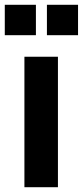

<svg xmlns="http://www.w3.org/2000/svg" viewBox="-28 -782 346 802"><path d="M-8 -635H122V-762H-8ZM168 -635H298V-762H168ZM74 0H214V-545H74Z"/></svg>

Font: Kathrein 75 Bold
Style: Regular
Weight: 700
Designer: Lazydogs Typefoundry, based on Open Sans by Ascender Corporation
Foundry: Lazydogs Typefoundry
Version: Version 1.003;PS 001.003;hotconv 1.0.88;makeotf.lib2.5.64775